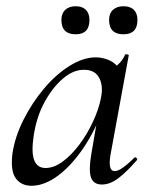

<svg xmlns="http://www.w3.org/2000/svg" viewBox="-20 -583 477 616"><path d="M81 13Q48 13 30.5 -11Q13 -35 20 -91Q28 -144 55 -198Q82 -252 120.5 -298Q159 -344 203 -371.5Q247 -399 287 -399Q306 -399 325 -392Q344 -385 357.5 -369.5Q371 -354 373 -328L325 -357Q339 -359 356 -373.5Q373 -388 381 -407Q383 -410 388.5 -408.5Q394 -407 393 -405L335 -89Q325 -34 348 -34Q359 -34 375.5 -46Q392 -58 411 -77Q414 -80 418 -76Q422 -72 419 -69Q387 -32 360 -11.5Q333 9 307 9Q280 9 272 -13.5Q264 -36 273 -89L297 -229L315 -246Q288 -168 248.5 -109.5Q209 -51 165.5 -19Q122 13 81 13ZM126 -44Q153 -44 181 -64.5Q209 -85 234.5 -119Q260 -153 278.5 -193Q297 -233 304 -269Q312 -309 297.5 -334.5Q283 -360 248 -359Q215 -359 182 -331Q149 -303 123 -255.5Q97 -208 88 -147Q80 -93 90 -68.5Q100 -44 126 -44ZM376 -473Q330 -473 330 -519Q330 -540 342.5 -551.5Q355 -563 376 -563Q398 -563 409.5 -551.5Q421 -540 421 -519Q421 -473 376 -473ZM223 -473Q177 -473 177 -519Q177 -540 189.5 -551.5Q202 -563 223 -563Q244 -563 255.5 -551.5Q267 -540 267 -519Q267 -473 223 -473Z"/></svg>

Font: Cormorant Light Medium
Style: Italic
Weight: 500
Italic angle: -10°
Version: Version 4.000